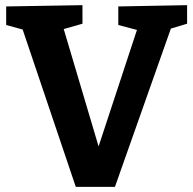

<svg xmlns="http://www.w3.org/2000/svg" viewBox="-20 -724 749 745"><path d="M274 1 62 -627 95 -602 4 -627V-699L300 -704V-632L202 -604L219 -639L372 -124H352L519 -631L530 -603L439 -627V-699L706 -704V-632L616 -605L649 -630L426 1Z"/></svg>

Font: Bitter Thin
Style: Bold
Weight: 700
Version: Version 3.021